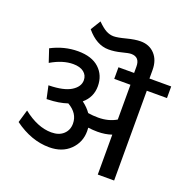

<svg xmlns="http://www.w3.org/2000/svg" viewBox="-149 -1013 1131 1154"><g transform="rotate(20 416.0 -435.5)"><path d="M598.6 0V-255.3Q558.1 -241.2 508.6 -241.2Q480.8 -241.2 448.4 -245.2Q449.4 -231 449.4 -223Q449.4 -151.7 399.6 -102.9Q349.8 -54.1 266.9 -54.1Q152.7 -54.1 43.5 -134L67.7 -216.4Q160.8 -142.6 248.7 -142.6Q297.8 -142.6 325.8 -168.9Q353.9 -195.1 353.9 -236.1Q353.9 -302.3 286.1 -341.3Q232.1 -323.1 161.8 -321.5L154.2 -321L136.5 -402.9H141.1Q234.6 -405 280.3 -433.5Q326.1 -462.1 326.1 -503.5Q326.1 -535.4 301.8 -554.6Q277.6 -573.8 233.6 -573.8Q166.8 -573.8 92 -529.8L64.2 -613.2Q146.6 -656.2 234.8 -656.2Q323.1 -656.2 370.3 -612.5Q417.6 -568.8 417.6 -498.5Q417.6 -428.2 363.5 -382.7Q397.9 -356.9 418.1 -327.6Q448.4 -322.5 483.3 -322.5Q549 -322.5 598.6 -351.9V-574.3H494.9V-648.6H595V-689.1Q595 -750.3 539.9 -750.3Q524.3 -750.3 482.6 -739.4Q440.8 -728.5 401.9 -728.5Q324.6 -728.5 259.9 -806.4L299.3 -870.6Q331.6 -838.2 355.2 -825.8Q378.7 -813.4 403.2 -813.4Q427.7 -813.4 480 -827.1Q532.4 -840.7 567.7 -840.7Q623.9 -840.7 658.5 -803.3Q693.1 -765.9 693.1 -702.7V-648.6H832.2V-574.3H703.2V0Z"/></g></svg>

Font: Khula Semibold
Style: Regular
Weight: 600
Designer: Erin McLaughlin, Steve Matteson
Version: Version 1.000;PS 1.0;hotconv 1.0.72;makeotf.lib2.5.5900; ttf